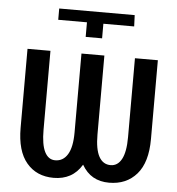

<svg xmlns="http://www.w3.org/2000/svg" viewBox="-52 -760 755 819"><g transform="rotate(5 325.5 -350.0)"><path d="M168.5 -663.1V-711.4H491.7L493.7 -663.1H361.8V-600.6H291.5V-663.1ZM508.8 -528.3V-190.4Q508.8 -127 491.9 -95.9Q475.1 -64.9 444.8 -64.9Q412.1 -64.9 395 -95.9Q377.9 -127 377.9 -190.4V-528.3H279.8V-190.4Q279.8 -127.4 260.7 -96.2Q241.7 -64.9 207.5 -64.9Q178.2 -64.9 162.6 -95.9Q147 -127 147 -190.4V-528.3H48.8V-190.4Q48.8 -90.8 91.6 -40.3Q134.3 10.3 207.5 10.3Q247.1 10.3 277.3 -6.1Q307.6 -22.5 328.1 -56.6Q347.7 -22.5 376.7 -6.1Q405.8 10.3 444.8 10.3Q519 10.3 563 -40.3Q606.9 -90.8 606.9 -190.4V-528.3Z"/></g></svg>

Font: Franco
Style: Regular
Weight: 400
Designer: Google
Version: Version 1.200311; 2013